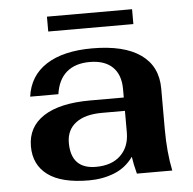

<svg xmlns="http://www.w3.org/2000/svg" viewBox="-49 -687 751 746"><g transform="rotate(-5 327.0 -314.0)"><path d="M55 -141Q55 -217 118 -258Q181 -299 300 -299H431V-332Q431 -388 400 -418Q369 -448 311 -448Q254 -448 220.5 -419Q187 -390 179 -334H69Q80 -415 146 -457.5Q212 -500 325 -500Q449 -500 514 -454Q579 -408 579 -321V-163Q579 -72 594 0H456Q446 -38 442 -67Q413 -26 367.5 -8Q322 10 269 10Q162 10 108.5 -29.5Q55 -69 55 -141ZM431 -163V-247H342Q275 -247 239 -219.5Q203 -192 203 -142Q203 -91 227.5 -65.5Q252 -40 300 -40Q362 -40 396.5 -73.5Q431 -107 431 -163ZM161 -638H493V-580H161Z"/></g></svg>

Font: Fahkwang
Style: Bold
Weight: 700
Designer: Suppakit Chalermlarp | Katatrad Co.,Ltd.
Foundry: Cadson Demak Co.,Ltd.
Version: Version 1.000; ttfautohint (v1.6)